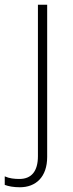

<svg xmlns="http://www.w3.org/2000/svg" viewBox="-71 -550 308 810"><path d="M13 240C80 240 128 197 128 112V-530H89V109C89 172 62 205 11 205C-10 205 -31 203 -51 194V230C-35 236 -14 240 13 240Z"/></svg>

Font: Noto Sans Telugu ExtraLight
Style: Regular
Weight: 200
Designer: Jelle Bosma - Monotype Design Team
Foundry: Monotype Imaging Inc.
Version: Version 2.005